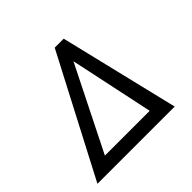

<svg xmlns="http://www.w3.org/2000/svg" viewBox="-169 -877 1058 1058"><g transform="rotate(-45 359.5 -348.5)"><path d="M23 0H625L457 -697H387ZM162 -81 407 -571 511 -81Z"/></g></svg>

Font: HK Grotesk
Style: Italic
Weight: 400
Italic angle: -16°
Designer: Alfredo Marco Pradil
Foundry: Hanken Design Co.
Version: Version 3.001;FEAKit 1.0